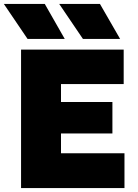

<svg xmlns="http://www.w3.org/2000/svg" viewBox="-30 -951 700 971"><path d="M76.5 0V-700H595.5V-526H278.5V-435H538.5V-276H278.5V-176H599.5V0ZM577.5 -754H389.5L269.5 -931H475.5ZM297.5 -754H109.5L-10.5 -931H196.5Z"/></svg>

Font: Geologica Black
Style: Regular
Weight: 900
Designer: Sindre Bremnes, Frode Helland
Foundry: Monokrom Skriftforlag AS
Version: Version 1.010;gftools[0.9.28]